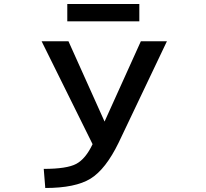

<svg xmlns="http://www.w3.org/2000/svg" viewBox="-20 -940 1040 971"><path d="M326.2 -731.4 508.8 -325.2 692.4 -731.4H824.2L580.1 -218.8Q514.6 -84 438 -36.6Q361.3 10.7 209 10.7L201.2 -85.9Q318.4 -85.9 365.7 -111.3Q413.1 -136.7 448.2 -210.9L190.4 -731.4ZM320.3 -832V-919.9H684.6V-832Z"/></svg>

Font: Gen Shin Gothic Monospace Medium
Style: Regular
Weight: 500
Designer: [Source Han Sans]
Ryoko NISHIZUKA  (kana & ideographs); Paul D. Hunt (Latin, Greek & Cyrillic); Wenlong ZHANG  (bopomofo
Version: Version 1.002.20150607